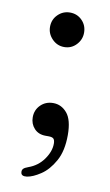

<svg xmlns="http://www.w3.org/2000/svg" viewBox="-72 -469 378 658"><g transform="rotate(10 117.5 -140.0)"><path d="M118 -310.5Q93.5 -310.5 76 -328.5Q58.5 -346.5 58.5 -370.5Q58.5 -396 76 -413.2Q93.5 -430.5 118 -430.5Q143 -430.5 160 -413.2Q177 -396 177 -370.5Q177 -346.5 160 -328.5Q143 -310.5 118 -310.5ZM108.5 0Q83.5 0 68.8 -16Q54 -32 54 -55Q54 -80.5 71.5 -97.8Q89 -115 115 -115Q143.5 -115 163.2 -91.8Q183 -68.5 183 -15.5Q183 40 163.2 75.2Q143.5 110.5 116.8 128.2Q90 146 69.5 149Q49.5 151.5 48.5 137.5Q47.5 130.5 51.8 125.5Q56 120.5 69 116Q101.5 104.5 121.2 76.8Q141 49 141 22Q141 10 136.5 5Q132 0 118.5 0Z"/></g></svg>

Font: Fraunces 9pt S050 Light
Style: Regular
Weight: 300
Version: Version 1.000; ttfautohint (v1.8.3)